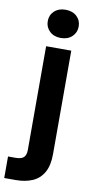

<svg xmlns="http://www.w3.org/2000/svg" viewBox="-131 -783 517 1045"><g transform="rotate(10 127.5 -260.0)"><path d="M-27 220V101H14Q46 101 59.5 88.5Q73 76 73 47V-526H212V46Q212 109 190 147.5Q168 186 128.5 203Q89 220 36 220ZM143 -584Q105 -584 81.5 -606.5Q58 -629 58 -662Q58 -696 81.5 -718Q105 -740 143 -740Q182 -740 205.5 -718Q229 -696 229 -662Q229 -629 205.5 -606.5Q182 -584 143 -584Z"/></g></svg>

Font: DM Sans 9pt ExtraBold
Style: Regular
Weight: 800
Version: Version 4.004;gftools[0.9.30]